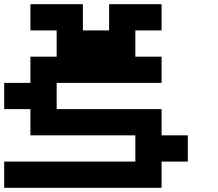

<svg xmlns="http://www.w3.org/2000/svg" viewBox="-20 -1020 1040 915"><path d="M125 -937.5V-1000H250H375V-937.5V-875H437.5H500V-937.5V-1000H625H750V-937.5V-875H687.5H625V-812.5V-750H687.5H750V-687.5V-625H500H250V-562.5V-500H500H750V-437.5V-375H812.5H875V-312.5V-250H812.5H750V-187.5V-125H375H0V-187.5V-250H312.5H625V-312.5V-375H375H125V-437.5V-500H62.5H0V-562.5V-625H62.5H125V-687.5V-750H187.5H250V-812.5V-875H187.5H125Z"/></svg>

Font: Press Start 2P
Style: Regular
Weight: 500
Monospace: yes
Version: Version 2.14